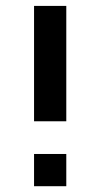

<svg xmlns="http://www.w3.org/2000/svg" viewBox="-20 -643 346 663"><path d="M97.6 -224.2V-622.6H208.9V-224.2ZM97.6 0V-111.3H208.9V0Z"/></svg>

Font: Playfair 9pt
Style: Bold
Weight: 700
Designer: Claus Eggers Sørensen
Foundry: Claus Eggers Sørensen
Version: Version 2.203